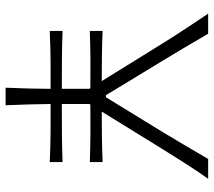

<svg xmlns="http://www.w3.org/2000/svg" viewBox="-58 -686 744 667"><g transform="rotate(90 313.5 -352.0)"><path d="M284.2 0Q286.1 -40.5 286.9 -78.4Q287.6 -116.2 288.1 -156.2Q238.8 -156.7 190.9 -156.2Q143.1 -155.8 86.9 -153.3V-197.8Q143.1 -195.8 191.2 -195.6Q239.3 -195.3 288.1 -195.3V-290.5L285.6 -294.4Q237.3 -294.9 189.7 -294.7Q142.1 -294.4 86.9 -292.5V-336.9Q134.3 -335 178.2 -334.5Q222.2 -334 261.2 -334L133.3 -540.5Q118.7 -564.5 104.5 -586.2Q90.3 -607.9 72.3 -635.5Q54.2 -663.1 26.9 -703.6H96.7Q125.5 -654.3 147 -617.9Q168.5 -581.5 188.5 -548.8Q208.5 -516.1 232.4 -476.6L310.1 -348.6H317.4L396.5 -477.5Q420.4 -516.1 440.2 -548.8Q460 -581.5 481.4 -617.9Q502.9 -654.3 531.7 -703.6H600.6Q572.8 -664.6 545.9 -622.1Q519 -579.6 494.6 -540.5L367.2 -334Q406.7 -334 450.9 -334.5Q495.1 -335 542.5 -336.9V-292.5Q486.8 -294.4 439 -294.7Q391.1 -294.9 342.8 -294.4L340.8 -291.5V-195.3Q390.1 -195.3 438.2 -195.6Q486.3 -195.8 542.5 -197.8V-153.3Q486.3 -155.8 438.2 -156.2Q390.1 -156.7 340.8 -156.2Q341.3 -116.2 342.3 -78.4Q343.3 -40.5 345.2 0Z"/></g></svg>

Font: Pinar DS1 Light
Style: Regular
Weight: 300
Designer: Amin Abedi
Version: Version 3.000